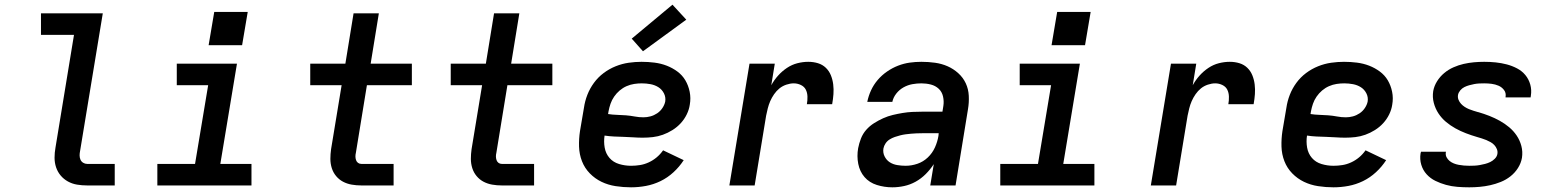

<svg xmlns="http://www.w3.org/2000/svg" viewBox="-20 -792 6640 820"><path d="M352 0Q330 0 309 -3.5Q288 -7 270 -17Q252 -27 239 -42.5Q226 -58 219.5 -77.5Q213 -97 213 -118.5Q213 -140 217 -162L296 -643H155V-735H419L322 -147Q320 -138 320 -128.5Q320 -119 323.5 -110.5Q327 -102 335 -97Q343 -92 352 -92H470V0Z M652 0V-92H813L869 -428H735V-520H992L921 -92H1054V0ZM871 -599 895 -741H1038L1014 -599Z M1523 0Q1502 0 1482 -3.5Q1462 -7 1445 -16Q1428 -25 1415.5 -40Q1403 -55 1397 -74Q1391 -93 1391 -113.5Q1391 -134 1394 -155L1439 -428H1305V-520H1455L1490 -735H1598L1563 -520H1739V-428H1547L1500 -140Q1498 -132 1498 -124Q1498 -116 1500.5 -108.5Q1503 -101 1509 -96.5Q1515 -92 1523 -92H1661V0Z M2123 0Q2102 0 2082 -3.5Q2062 -7 2045 -16Q2028 -25 2015.5 -40Q2003 -55 1997 -74Q1991 -93 1991 -113.5Q1991 -134 1994 -155L2039 -428H1905V-520H2055L2090 -735H2198L2163 -520H2339V-428H2147L2100 -140Q2098 -132 2098 -124Q2098 -116 2100.5 -108.5Q2103 -101 2109 -96.5Q2115 -92 2123 -92H2261V0Z M2675 8Q2642 8 2609.5 3Q2577 -2 2549 -15.5Q2521 -29 2499 -51.5Q2477 -74 2465.5 -103.5Q2454 -133 2453 -166Q2452 -199 2457 -232L2474 -332Q2478 -360 2488.5 -387Q2499 -414 2516.5 -438Q2534 -462 2558 -480Q2582 -498 2609.5 -509Q2637 -520 2665 -524Q2693 -528 2720 -528Q2748 -528 2775.5 -524.5Q2803 -521 2827.5 -511.5Q2852 -502 2873 -486.5Q2894 -471 2907 -449Q2920 -427 2925.5 -400Q2931 -373 2926 -345Q2923 -324 2913 -303.5Q2903 -283 2887.5 -266Q2872 -249 2852 -236.5Q2832 -224 2811 -216.5Q2790 -209 2768.5 -206.5Q2747 -204 2725 -204Q2705 -204 2684.5 -205.5Q2664 -207 2643.5 -207.5Q2623 -208 2602.5 -209Q2582 -210 2562 -213Q2558 -187 2562.5 -161.5Q2567 -136 2583 -117.5Q2599 -99 2624 -91.5Q2649 -84 2675 -84Q2694 -84 2713 -87Q2732 -90 2750.5 -98.5Q2769 -107 2784.5 -120Q2800 -133 2812 -150L2900 -108Q2882 -80 2856.5 -56.5Q2831 -33 2801 -18.5Q2771 -4 2739 2Q2707 8 2675 8ZM2728 -291Q2743 -291 2758 -295Q2773 -299 2786.5 -308Q2800 -317 2809 -330.5Q2818 -344 2821 -358Q2824 -377 2815.5 -393.5Q2807 -410 2792 -419.5Q2777 -429 2758.5 -432.5Q2740 -436 2721 -436Q2705 -436 2688.5 -433.5Q2672 -431 2656 -424Q2640 -417 2626.5 -405.5Q2613 -394 2603 -379.5Q2593 -365 2587.5 -349Q2582 -333 2579 -317L2577 -305Q2596 -302 2615 -301.5Q2634 -301 2653 -299.5Q2672 -298 2690.5 -294.5Q2709 -291 2728 -291ZM2726 -573 2678 -627 2852 -772 2911 -708Z M3095 0 3181 -520H3289L3274 -428Q3286 -450 3303 -469Q3320 -488 3341 -502Q3362 -516 3385.5 -522Q3409 -528 3432 -528Q3454 -528 3473.5 -522Q3493 -516 3507 -502.5Q3521 -489 3528.5 -470.5Q3536 -452 3538.5 -431.5Q3541 -411 3539.5 -390Q3538 -369 3534 -347H3426Q3429 -363 3428.5 -379.5Q3428 -396 3421.5 -409Q3415 -422 3400.5 -429Q3386 -436 3370 -436Q3355 -436 3338.5 -430.5Q3322 -425 3309 -414.5Q3296 -404 3286 -389.5Q3276 -375 3269.5 -360Q3263 -345 3259 -329Q3255 -313 3252 -298L3203 0Z M3791 8Q3757 8 3725 -2Q3693 -12 3672.5 -35.5Q3652 -59 3645.5 -92Q3639 -125 3645 -159Q3649 -180 3657 -200.5Q3665 -221 3679.5 -237.5Q3694 -254 3713 -266Q3732 -278 3752 -287Q3772 -296 3793 -301Q3814 -306 3835 -309.5Q3856 -313 3876.5 -314Q3897 -315 3918 -315H4005L4009 -340Q4012 -360 4007.5 -380Q4003 -400 3989 -413Q3975 -426 3955.5 -431Q3936 -436 3915 -436Q3896 -436 3876.5 -432.5Q3857 -429 3839 -419Q3821 -409 3808 -392.5Q3795 -376 3791 -357H3684Q3689 -382 3700 -406Q3711 -430 3728.5 -450.5Q3746 -471 3768.5 -486.5Q3791 -502 3815.5 -511.5Q3840 -521 3865 -524.5Q3890 -528 3915 -528Q3945 -528 3973.5 -524Q4002 -520 4027 -509Q4052 -498 4072.5 -479.5Q4093 -461 4104.5 -436.5Q4116 -412 4117.5 -383Q4119 -354 4114 -325L4061 0H3953L3968 -91Q3968 -91 3968 -91Q3968 -91 3968 -91Q3968 -91 3968 -91Q3968 -91 3968 -91Q3953 -68 3933.5 -48.5Q3914 -29 3890.5 -16Q3867 -3 3841.5 2.5Q3816 8 3791 8ZM3848 -84Q3873 -84 3898 -92.5Q3923 -101 3942.5 -119.5Q3962 -138 3973 -162.5Q3984 -187 3988 -212L3989 -223H3918Q3906 -223 3894.5 -222.5Q3883 -222 3871.5 -221Q3860 -220 3848.5 -218.5Q3837 -217 3825 -214Q3813 -211 3801.5 -207Q3790 -203 3779.5 -196.5Q3769 -190 3762 -179.5Q3755 -169 3753 -158Q3750 -140 3758 -124Q3766 -108 3780 -99Q3794 -90 3812 -87Q3830 -84 3848 -84Z M4252 0V-92H4413L4469 -428H4335V-520H4592L4521 -92H4654V0ZM4471 -599 4495 -741H4638L4614 -599Z M4895 0 4981 -520H5089L5074 -428Q5086 -450 5103 -469Q5120 -488 5141 -502Q5162 -516 5185.5 -522Q5209 -528 5232 -528Q5254 -528 5273.5 -522Q5293 -516 5307 -502.5Q5321 -489 5328.5 -470.5Q5336 -452 5338.5 -431.5Q5341 -411 5339.5 -390Q5338 -369 5334 -347H5226Q5229 -363 5228.5 -379.5Q5228 -396 5221.5 -409Q5215 -422 5200.5 -429Q5186 -436 5170 -436Q5155 -436 5138.5 -430.5Q5122 -425 5109 -414.5Q5096 -404 5086 -389.5Q5076 -375 5069.5 -360Q5063 -345 5059 -329Q5055 -313 5052 -298L5003 0Z M5675 8Q5642 8 5609.5 3Q5577 -2 5549 -15.5Q5521 -29 5499 -51.5Q5477 -74 5465.5 -103.5Q5454 -133 5453 -166Q5452 -199 5457 -232L5474 -332Q5478 -360 5488.5 -387Q5499 -414 5516.5 -438Q5534 -462 5558 -480Q5582 -498 5609.5 -509Q5637 -520 5665 -524Q5693 -528 5720 -528Q5748 -528 5775.5 -524.5Q5803 -521 5827.5 -511.5Q5852 -502 5873 -486.5Q5894 -471 5907 -449Q5920 -427 5925.5 -400Q5931 -373 5926 -345Q5923 -324 5913 -303.5Q5903 -283 5887.5 -266Q5872 -249 5852 -236.5Q5832 -224 5811 -216.5Q5790 -209 5768.5 -206.5Q5747 -204 5725 -204Q5705 -204 5684.5 -205.5Q5664 -207 5643.5 -207.5Q5623 -208 5602.5 -209Q5582 -210 5562 -213Q5558 -187 5562.5 -161.5Q5567 -136 5583 -117.5Q5599 -99 5624 -91.5Q5649 -84 5675 -84Q5694 -84 5713 -87Q5732 -90 5750.5 -98.5Q5769 -107 5784.5 -120Q5800 -133 5812 -150L5900 -108Q5882 -80 5856.5 -56.5Q5831 -33 5801 -18.5Q5771 -4 5739 2Q5707 8 5675 8ZM5728 -291Q5743 -291 5758 -295Q5773 -299 5786.5 -308Q5800 -317 5809 -330.5Q5818 -344 5821 -358Q5824 -377 5815.5 -393.5Q5807 -410 5792 -419.5Q5777 -429 5758.5 -432.5Q5740 -436 5721 -436Q5705 -436 5688.5 -433.5Q5672 -431 5656 -424Q5640 -417 5626.5 -405.5Q5613 -394 5603 -379.5Q5593 -365 5587.5 -349Q5582 -333 5579 -317L5577 -305Q5596 -302 5615 -301.5Q5634 -301 5653 -299.5Q5672 -298 5690.5 -294.5Q5709 -291 5728 -291Z M6255 8Q6229 8 6204 6Q6179 4 6155.5 -2.5Q6132 -9 6110.5 -19.5Q6089 -30 6073 -47.5Q6057 -65 6050 -88.5Q6043 -112 6047 -137Q6048 -139 6048 -140.5Q6048 -142 6049 -144H6156Q6155 -143 6155 -142.5Q6155 -142 6155 -142Q6153 -130 6158 -120.5Q6163 -111 6171 -104.5Q6179 -98 6189 -94Q6199 -90 6210 -88Q6221 -86 6232 -85Q6243 -84 6255 -84Q6266 -84 6277 -84.5Q6288 -85 6299.5 -87Q6311 -89 6322.5 -92Q6334 -95 6344.5 -100Q6355 -105 6364 -114Q6373 -123 6375 -134Q6377 -145 6373 -155Q6369 -165 6362 -172.5Q6355 -180 6346 -185Q6337 -190 6327.5 -194Q6318 -198 6308 -201Q6298 -204 6288 -207Q6264 -214 6240.5 -223Q6217 -232 6195.5 -244Q6174 -256 6155.5 -271.5Q6137 -287 6123.5 -307.5Q6110 -328 6103.5 -352.5Q6097 -377 6101 -403Q6105 -425 6117.5 -445Q6130 -465 6148 -480Q6166 -495 6187.5 -504.5Q6209 -514 6231 -519Q6253 -524 6275 -526Q6297 -528 6319 -528Q6344 -528 6368 -525.5Q6392 -523 6415 -517Q6438 -511 6459 -500Q6480 -489 6494.5 -471.5Q6509 -454 6515.5 -431Q6522 -408 6518 -383Q6518 -381 6517.5 -379.5Q6517 -378 6517 -376H6410Q6410 -377 6410 -377.5Q6410 -378 6410 -378Q6413 -395 6403.5 -407.5Q6394 -420 6380 -426Q6366 -432 6350.5 -434Q6335 -436 6319 -436Q6308 -436 6297.5 -435.5Q6287 -435 6276.5 -433Q6266 -431 6255 -428Q6244 -425 6234 -420Q6224 -415 6216.5 -406Q6209 -397 6207 -387Q6205 -376 6209 -366Q6213 -356 6220 -348.5Q6227 -341 6235.5 -335.5Q6244 -330 6253.5 -326Q6263 -322 6273 -319Q6283 -316 6293 -313H6294Q6318 -306 6341 -297Q6364 -288 6385.5 -276Q6407 -264 6425.5 -248.5Q6444 -233 6457.5 -213Q6471 -193 6477.5 -168.5Q6484 -144 6480 -118Q6476 -95 6463 -74.5Q6450 -54 6431 -39Q6412 -24 6389.5 -15Q6367 -6 6344.5 -1Q6322 4 6299.5 6Q6277 8 6255 8Z"/></svg>

Font: Iosevka SS04 Semibold Extended
Style: Italic
Weight: 600
Width: 7
Italic angle: -9°
Monospace: yes
Designer: Belleve Invis
Foundry: Belleve Invis
Version: Version 19.0.0; ttfautohint (v1.8.4)